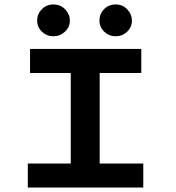

<svg xmlns="http://www.w3.org/2000/svg" viewBox="-20 -843 790 863"><path d="M105 0V-108H298V-515H115V-623H615V-515H428V-108H624V0ZM220 -680Q190 -680 168.5 -700.5Q147 -721 147 -751Q147 -780 168 -801.5Q189 -823 220 -823Q252 -823 273 -801Q294 -779 294 -751Q294 -721 272 -700.5Q250 -680 220 -680ZM500 -680Q470 -680 448.5 -700.5Q427 -721 427 -751Q427 -781 448 -802Q469 -823 500 -823Q532 -823 552.5 -800.5Q573 -778 573 -751Q573 -721 551.5 -700.5Q530 -680 500 -680Z"/></svg>

Font: Inconsolata ExtraExpanded ExtraBold
Style: Regular
Weight: 800
Width: 8
Monospace: yes
Designer: Raph Levien, Cyreal, Brenton Simpson
Foundry: Raph Levien, Cyreal, Google
Version: Version 3.001; ttfautohint (v1.8.2.53-6de2)